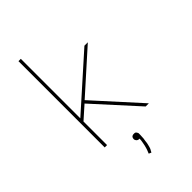

<svg xmlns="http://www.w3.org/2000/svg" viewBox="-278 -835 1157 1157"><g transform="rotate(-45 300.0 -257.0)"><path d="M467 0 219 -273 138 -201V0H118V-735H138V-228L465 -520H494L234 -287L494 0ZM295 221 279 214Q280 211 281.5 207.5Q283 204 284.5 200Q286 196 287.5 192.5Q289 189 290 185.5Q291 182 292 178.5Q293 175 294 171.5Q295 168 296 164Q297 160 297.5 156.5Q298 153 299 149Q300 145 300.5 141Q301 137 302 132.5Q303 128 303 126L304 111H300Q297 111 294.5 110.5Q292 110 289.5 108.5Q287 107 285 105.5Q283 104 281.5 101.5Q280 99 278.5 96Q277 93 277 91V88Q277 86 277.5 83Q278 80 279 77.5Q280 75 281.5 73Q283 71 285.5 69.5Q288 68 291 67Q294 66 296 66H300Q303 66 305.5 66Q308 66 310.5 67Q313 68 315 70Q317 72 318.5 74.5Q320 77 321.5 80Q323 83 323 84V88Q323 93 323 98Q323 103 322.5 107.5Q322 112 322 117Q322 122 321.5 127Q321 132 320 136.5Q319 141 318.5 146Q318 151 317.5 155.5Q317 160 316 165Q315 170 313.5 175.5Q312 181 311 185.5Q310 190 308 195.5Q306 201 305 203L303 206Z"/></g></svg>

Font: Iosevka Aile Thin
Style: Regular
Weight: 100
Designer: Belleve Invis
Foundry: Belleve Invis
Version: Version 31.1.0; ttfautohint (v1.8.4)